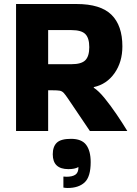

<svg xmlns="http://www.w3.org/2000/svg" viewBox="-20 -662 685 957"><path d="M220 -9H60V-642H362Q481 -642 535.5 -588.5Q590 -535 590 -431Q590 -353 551 -297.5Q512 -242 448 -228L447 -225Q472 -209 502 -172Q532 -135 561.5 -91.5Q591 -48 614 -10V-9H428L320 -169Q306 -190 297.5 -199Q289 -208 277.5 -210Q266 -212 241 -212H220ZM336 -512H220V-342H336Q386 -342 405.5 -362Q425 -382 425 -427Q425 -472 405.5 -492Q386 -512 336 -512ZM297 218Q303 219 311 219Q341 219 356 208.5Q371 198 371 172L370 171Q353 181 321 181Q243 181 243 107Q243 69 263 49.5Q283 30 334 30Q387 30 409.5 60Q432 90 432 146Q432 219 402 247Q372 275 317 275Q312 275 307 274.5Q302 274 296 273V219Z"/></svg>

Font: Bakbak One
Style: Regular
Weight: 400
Designer: Saumya Kishore and Sanchit Sawaria
Foundry: A Good Feeling
Version: Version 1.003; ttfautohint (v1.8.3)